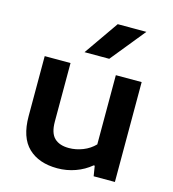

<svg xmlns="http://www.w3.org/2000/svg" viewBox="-119 -906 913 1013"><g transform="rotate(15 338.0 -399.5)"><path d="M70 -218V-545.5H211V-225.5Q211 -163.5 238.5 -136.8Q266 -110 318 -110Q356.5 -110 394 -124.8Q431.5 -139.5 458.5 -167.5V-545.5H599.5V0H483.5L474.5 -55.5H468.5Q431.5 -24.5 384.5 -7.8Q337.5 9 286.5 9Q185.5 9 127.8 -46.2Q70 -101.5 70 -218ZM267.5 -620 398.5 -808H555L402.5 -620Z"/></g></svg>

Font: Encode Sans Expanded SemiBold
Style: Regular
Weight: 600
Width: 7
Designer: Multiple Designers
Foundry: Impallari Type
Version: Version 2.000